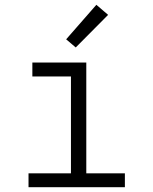

<svg xmlns="http://www.w3.org/2000/svg" viewBox="-20 -781 640 801"><path d="M99 0V-58H276V-462H115V-520H340V-58H501V0ZM296 -583 256 -617 382 -761 431 -719Z"/></svg>

Font: Iosevka Light Extended
Style: Regular
Weight: 300
Width: 7
Monospace: yes
Designer: Belleve Invis
Foundry: Belleve Invis
Version: Version 32.5.0; ttfautohint (v1.8.4)